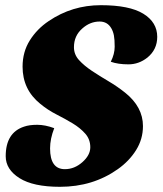

<svg xmlns="http://www.w3.org/2000/svg" viewBox="-20 -700 630 740"><path d="M407 -462Q422 -492 422 -520Q422 -548 419 -563.5Q416 -579 409 -591Q394 -617 364 -617Q327 -617 297 -590Q265 -562 265 -518Q265 -490 284.5 -468.5Q304 -447 334 -427Q364 -407 398 -387Q432 -367 462 -343Q531 -288 531 -214Q531 -164 504.5 -121.5Q478 -79 434 -48Q338 20 211 20Q108 20 55 -13.5Q2 -47 2 -98Q2 -189 73 -212Q93 -219 123.5 -219Q154 -219 189 -206Q173 -165 173 -128Q173 -48 230 -48Q267 -48 297.5 -75Q328 -102 328 -132.5Q328 -163 308.5 -185Q289 -207 260 -224.5Q231 -242 197.5 -259Q164 -276 135 -300Q67 -355 67 -443Q67 -500 95 -544.5Q123 -589 168 -619Q258 -680 368.5 -680Q479 -680 532.5 -647Q586 -614 586 -558Q586 -509 548 -478Q515 -452 475 -452Q435 -452 407 -462Z"/></svg>

Font: Sansita One
Style: Regular
Weight: 400
Version: Version 1.002